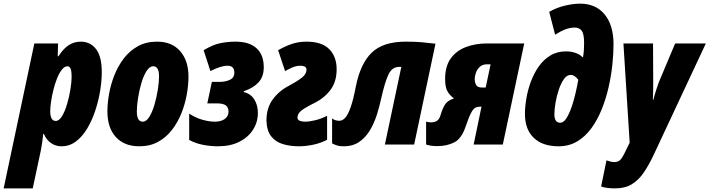

<svg xmlns="http://www.w3.org/2000/svg" viewBox="-83 -791 3884 1051"><path d="M-63 240.2 105 -553.2H234.9L232.9 -482.9H236.8Q265.6 -527.3 295.2 -545.2Q324.7 -563 358.9 -563Q411.6 -563 442.9 -522.2Q474.1 -481.4 474.1 -396Q474.1 -348.1 465.1 -293.2Q456.1 -238.3 438.2 -184.6Q420.4 -130.9 394 -86.9Q367.7 -43 332.5 -16.6Q297.4 9.8 253.9 9.8Q221.2 9.8 195.8 -8.1Q170.4 -25.9 157.2 -58.1H153.8Q150.9 -30.3 147.2 -6.6Q143.6 17.1 141.1 29.8L96.2 240.2ZM222.2 -128.9Q240.7 -128.9 256.6 -155.3Q272.5 -181.6 284.2 -221.4Q295.9 -261.2 302.5 -302.2Q309.1 -343.3 309.1 -372.1Q309.1 -428.2 287.1 -428.2Q270 -428.2 255.4 -409.4Q240.7 -390.6 229 -361.1Q217.3 -331.5 209 -297.9Q200.7 -264.2 196.3 -233.6Q191.9 -203.1 191.9 -183.1Q191.9 -128.9 222.2 -128.9Z M679.7 9.8Q597.2 9.8 551 -41Q504.9 -91.8 504.9 -181.2Q504.9 -224.6 513.9 -276.1Q522.9 -327.6 542.7 -378.2Q562.5 -428.7 594.2 -470.5Q626 -512.2 671.1 -537.6Q716.3 -563 776.9 -563Q857.9 -563 903.3 -511Q948.7 -459 948.7 -372.1Q948.7 -325.2 939.2 -272.7Q929.7 -220.2 909.7 -170.2Q889.6 -120.1 857.9 -79.3Q826.2 -38.6 782 -14.4Q737.8 9.8 679.7 9.8ZM698.7 -125Q718.3 -125 734.6 -151.6Q751 -178.2 762.7 -218.5Q774.4 -258.8 781 -300.5Q787.6 -342.3 787.6 -372.1Q787.6 -428.2 755.9 -428.2Q735.4 -428.2 718.8 -401.6Q702.1 -375 690.4 -334.7Q678.7 -294.4 672.4 -252.4Q666 -210.4 666 -180.2Q666 -125 698.7 -125Z M1110.8 9.8Q1068.8 9.8 1027.8 1.7Q986.8 -6.3 952.6 -24.9V-168.9Q989.7 -145 1026.4 -135Q1063 -125 1093.8 -125Q1127.4 -125 1147.7 -140.1Q1168 -155.3 1168 -180.2Q1168 -202.6 1153.3 -213.9Q1138.7 -225.1 1104 -225.1H1051.8L1076.7 -342.8H1120.6Q1150.9 -342.8 1175.3 -354Q1199.7 -365.2 1199.7 -392.1Q1199.7 -413.6 1189.9 -422.4Q1180.2 -431.2 1162.6 -431.2Q1126 -431.2 1068.8 -401.9L1031.7 -516.1Q1082 -546.4 1123 -554.7Q1164.1 -563 1206.1 -563Q1281.7 -563 1321.3 -526.9Q1360.8 -490.7 1360.8 -422.9Q1360.8 -371.1 1331.8 -339.8Q1302.7 -308.6 1252 -292L1251 -287.1Q1290 -277.8 1309.3 -246.3Q1328.6 -214.8 1328.6 -172.9Q1328.6 -122.6 1302.2 -81.1Q1275.9 -39.6 1227.1 -14.9Q1178.2 9.8 1110.8 9.8Z M1553.7 9.8Q1505.9 9.8 1466.1 -2Q1426.3 -13.7 1401.9 -44.2Q1377.4 -74.7 1375.5 -130.9Q1375.5 -200.7 1410.9 -248Q1446.3 -295.4 1501.5 -323.2Q1543.5 -345.7 1569.1 -365.5Q1594.7 -385.3 1594.7 -409.2Q1594.7 -421.9 1585.2 -426.5Q1575.7 -431.2 1563.5 -431.2Q1538.1 -431.2 1516.4 -421.4Q1494.6 -411.6 1477.5 -401.9L1439.5 -516.1Q1476.6 -537.6 1513.9 -550.3Q1551.3 -563 1594.7 -563Q1679.2 -563 1719.5 -521.7Q1759.8 -480.5 1759.8 -412.1Q1759.8 -344.2 1726.3 -299.3Q1692.9 -254.4 1637.7 -227.1Q1583.5 -200.2 1564.5 -183.8Q1545.4 -167.5 1545.4 -147.9Q1545.4 -134.3 1558.3 -129.6Q1571.3 -125 1586.4 -125Q1609.9 -125 1642.6 -132.8Q1675.3 -140.6 1707.5 -157.2V-25.9Q1672.4 -7.3 1631.3 1.2Q1590.3 9.8 1553.7 9.8Z M1797.9 9.8Q1776.4 9.8 1763.2 5.6Q1750 1.5 1734.9 -5.9V-143.1Q1744.1 -135.3 1754.2 -132.6Q1764.2 -129.9 1774.9 -129.9Q1791 -129.9 1806.2 -145.8Q1821.3 -161.6 1835.9 -202.4Q1850.6 -243.2 1864.7 -316.9Q1889.6 -442.9 1951.9 -502.9Q2014.2 -563 2137.7 -563Q2187 -563 2221.7 -560.1Q2256.3 -557.1 2300.8 -551.8L2184.1 0H2023.9L2113.8 -424.8H2101.1Q2063.5 -424.8 2043.7 -383.8Q2023.9 -342.8 2002.9 -249Q1994.1 -208 1980 -163.1Q1965.8 -118.2 1942.6 -78.9Q1919.4 -39.6 1884.3 -14.9Q1849.1 9.8 1797.9 9.8Z M2310.5 8.8Q2287.6 8.8 2272.5 5.9Q2257.3 2.9 2249.5 0V-125Q2255.9 -123.5 2262.5 -122.3Q2269 -121.1 2275.4 -121.1Q2293.9 -121.1 2307.6 -128.7Q2321.3 -136.2 2328.6 -161.1Q2339.4 -197.8 2353.5 -219.5Q2367.7 -241.2 2401.9 -252Q2381.3 -267.1 2367.4 -289.3Q2353.5 -311.5 2353.5 -358.9Q2353.5 -427.7 2384 -470.5Q2414.6 -513.2 2466.6 -533.2Q2518.6 -553.2 2582.5 -553.2H2786.6L2669.4 0H2509.8L2552.7 -207H2544.4Q2529.8 -207 2518.6 -201.2Q2507.3 -195.3 2495.4 -172.6Q2483.4 -149.9 2465.8 -98.1Q2443.4 -31.7 2403.3 -11.5Q2363.3 8.8 2310.5 8.8ZM2553.7 -312H2575.7L2602.5 -439H2582.5Q2559.1 -439 2544.2 -425.8Q2529.3 -412.6 2522.5 -393.8Q2515.6 -375 2515.6 -357.9Q2515.6 -339.8 2523.4 -325.9Q2531.2 -312 2553.7 -312Z M2974.6 9.8Q2886.7 9.8 2838.6 -36.6Q2790.5 -83 2790.5 -167Q2790.5 -205.1 2798.1 -251Q2805.7 -296.9 2822.3 -342.3Q2838.9 -387.7 2865.2 -425.8Q2891.6 -463.9 2929 -486.8Q2966.3 -509.8 3015.6 -509.8Q3044.9 -509.8 3069.1 -500.7Q3093.3 -491.7 3105.5 -478H3108.4Q3112.3 -500.5 3113.3 -519.8Q3114.3 -539.1 3114.3 -556.2Q3114.3 -605.5 3101.1 -622.8Q3087.9 -640.1 3063.5 -640.1Q3038.1 -640.1 3012.2 -630.4Q2986.3 -620.6 2955.6 -601.1L2923.3 -726.1Q2962.4 -749 3008.8 -760Q3055.2 -771 3092.3 -771Q3178.7 -771 3227.1 -711.7Q3275.4 -652.3 3275.4 -547.9Q3275.4 -497.6 3269 -437Q3262.7 -376.5 3248.5 -314Q3234.4 -251.5 3211.2 -193.6Q3188 -135.7 3154.8 -89.8Q3121.6 -43.9 3076.9 -17.1Q3032.2 9.8 2974.6 9.8ZM2983.4 -119.1Q2999.5 -119.1 3013.4 -137.9Q3027.3 -156.7 3038.8 -186Q3050.3 -215.3 3059.1 -248Q3067.9 -280.8 3073.7 -309.3Q3079.6 -337.9 3082.5 -354Q3078.1 -361.3 3066.2 -371.1Q3054.2 -380.9 3040.5 -380.9Q3020 -380.9 3003.7 -357.7Q2987.3 -334.5 2975.6 -299.3Q2963.9 -264.2 2957.8 -228Q2951.7 -191.9 2951.7 -166Q2951.7 -119.1 2983.4 -119.1Z M3283.7 240.2Q3258.8 240.2 3240.7 237.5Q3222.7 234.9 3207.5 230L3236.8 86.9Q3263.2 96.2 3278.8 96.2Q3299.8 96.2 3311.3 85Q3322.8 73.7 3333.5 51.8L3363.8 -9.8L3329.6 -553.2H3491.7L3492.7 -335.9Q3492.7 -313.5 3492.2 -290.5Q3491.7 -267.6 3490.7 -245.1H3493.7Q3499.5 -269.5 3508.5 -297.1Q3517.6 -324.7 3522.5 -338.9L3612.8 -553.2H3780.8L3492.7 62Q3468.8 112.3 3441.4 152.8Q3414.1 193.4 3376.7 216.8Q3339.4 240.2 3283.7 240.2Z"/></svg>

Font: Open Sans Condensed ExtraBold
Style: Italic
Weight: 800
Width: 3
Italic angle: -12°
Designer: Monotype Design Team
Foundry: Monotype Imaging Inc.
Version: Version 3.003; ttfautohint (v1.8.4)